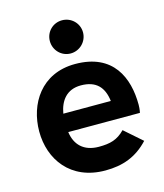

<svg xmlns="http://www.w3.org/2000/svg" viewBox="-107 -780 739 867"><g transform="rotate(-15 262.5 -347.0)"><path d="M264 -545C307 -545 342 -580 342 -623C342 -666 307 -700 264 -700C221 -700 187 -666 187 -623C187 -580 221 -545 264 -545ZM279 6C360 6 425 -17 482 -78L400 -150C365 -114 331 -105 278 -105C207 -105 169 -145 161 -205H496C496 -205 500 -220 500 -242C500 -368 448 -494 270 -494C111 -494 35 -369 35 -241C35 -111 116 6 279 6ZM161 -291C171 -350 204 -394 270 -394C341 -394 375 -357 383 -291Z"/></g></svg>

Font: FREAK Grotesk
Style: Bold
Weight: 700
Designer: La Scuola Open Source
Foundry: La Scuola Open Source
Version: Version 1.000;PS 1.0;hotconv 1.0.72;makeotf.lib2.5.5900